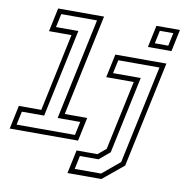

<svg xmlns="http://www.w3.org/2000/svg" viewBox="-133 -843 1090 1137"><g transform="rotate(10 412.0 -275.0)"><path d="M-34.5 0 -4.5 -141.5H130.5L229.5 -608.5H94.5L124.5 -750H400.5L271.5 -141.5H406.5L376.5 0ZM1.5 -30H352.5L370 -111H234L363.5 -720.5H148.5L131 -639.5H265.5L153 -111H19ZM348 200 378 59H503.5L552 18.5L641 -399H475.5L505.5 -540H812.5L677 97L552 200ZM386 168.5H544.5L650 80.5L776 -510H528.5L511 -429.5H677.5L579 34.5L515 88H403ZM687.5 -618 715.5 -750H857L829 -618ZM724 -646.5H805L821.5 -724.5H740.5Z"/></g></svg>

Font: Tourney Light
Style: Italic
Weight: 300
Italic angle: -12°
Version: Version 1.015